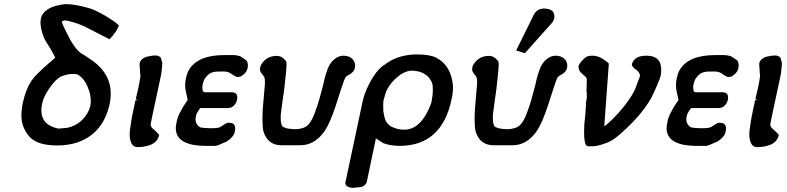

<svg xmlns="http://www.w3.org/2000/svg" viewBox="-20 -702 3789 924"><path d="M359 -675Q397 -667 421 -659Q443 -650 466.5 -637.5Q490 -625 517 -607Q519 -605 525 -601.5Q531 -598 537 -593L552 -580Q542 -549 507 -513L382 -577Q359 -587 335.5 -594Q312 -601 295 -604Q293 -604 288.5 -603Q284 -602 280 -600L277 -598Q282 -582 293.5 -558.5Q305 -535 319 -509Q347 -462 366 -449H365Q376 -443 392 -432.5Q408 -422 428 -408Q513 -345 513 -252Q513 -231 509 -208Q489 -108 424 -55.5Q359 -3 259 -2Q257 -2 255 -2Q158 -2 120.5 -45.5Q83 -89 83 -147Q83 -175 90 -208Q104 -272 131 -313Q142 -329 163 -350Q184 -371 213 -396Q227 -407 235 -414.5Q243 -422 246 -425L223 -468V-467Q190 -518 189 -527Q181 -549 178 -565Q175 -581 175 -592Q175 -601 176 -609Q183 -653 245 -673Q256 -676 268.5 -678.5Q281 -681 295 -682Q300 -682 304 -682Q314 -682 326 -680.5Q338 -679 353 -676ZM184 -208Q179 -188 179 -171Q179 -100 261 -83Q264 -83 294 -86Q296 -86 299 -86.5Q302 -87 305 -87Q322 -91 338 -98.5Q354 -106 367 -117Q403 -149 414 -190Q417 -202 417 -216Q417 -225 414.5 -242.5Q412 -260 401 -286Q387 -320 361 -339Q356 -343 350 -344.5Q344 -346 340 -346H327Q310 -346 289 -339Q262 -334 233 -298Q193 -247 184 -208Z M704 -103Q705 -96 709.5 -89.5Q714 -83 721 -78L733 -67Q735 -64 738 -61.5Q741 -59 746 -53Q739 -18 702 -4Q684 2 669.5 4Q655 6 644 6Q643 6 642 6Q622 6 613 -11.5Q604 -29 604 -56Q604 -64 605 -73Q607 -90 611 -115.5Q615 -141 622 -173L632 -220H649Q643 -220 638.5 -222Q634 -224 634 -227Q634 -227 634 -228Q636 -234 637.5 -243.5Q639 -253 643 -267Q645 -274 647 -284.5Q649 -295 651 -305.5Q653 -316 654.5 -325.5Q656 -335 656 -340Q654 -347 654 -358Q654 -369 652 -383V-397Q656 -417 682 -428L706 -433Q712 -434 717.5 -434.5Q723 -435 728 -435Q745 -435 754 -424L757 -415Q757 -412 758.5 -406.5Q760 -401 761 -401Q761 -395 760 -382.5Q759 -370 757 -353Q756 -348 754.5 -339Q753 -330 751 -322L711 -135Q709 -123 707 -114.5Q705 -106 705 -101Z M851 -170Q853 -174 860.5 -186.5Q868 -199 883 -220Q882 -225 880.5 -234.5Q879 -244 875 -259Q871 -275 871 -291Q871 -293 871.5 -302.5Q872 -312 876 -330Q888 -391 954 -420Q998 -437 1061 -437H1099Q1111 -437 1121.5 -435Q1132 -433 1137 -431Q1148 -424 1155 -419Q1162 -414 1167 -410Q1170 -405 1171.5 -399.5Q1173 -394 1173 -389Q1173 -384 1172 -377Q1168 -351 1139 -334L1122 -331Q1111 -334 1091 -348H1092Q1077 -358 1057 -358Q1038 -358 1024.5 -357.5Q1011 -357 1003 -354Q984 -350 965 -323L966 -325Q963 -320 960.5 -313Q958 -306 956 -298Q954 -290 954 -282Q954 -275 955 -269Q956 -258 968 -258H1095Q1122 -258 1122 -232Q1122 -228 1121 -222Q1116 -199 1096 -186L1080 -182H944Q943 -180 941 -178Q940 -177 934 -169L935 -170Q924 -153 923 -143Q921 -135 921 -128Q921 -108 935 -95Q937 -93 944 -89Q957 -86 986 -85H1000Q1003 -85 1006 -85Q1025 -85 1039 -90L1058 -102L1056 -101L1073 -111H1084Q1112 -111 1112 -83Q1112 -77 1110 -69Q1106 -43 1068 -19H1066Q1032 -3 1018 0H967Q904 0 867 -19Q826 -40 826 -85Q826 -96 829 -110Q835 -145 852 -170Z M1334 -3Q1269 -3 1248 -69Q1243 -91 1243 -128Q1243 -152 1245 -183L1255 -299Q1255 -304 1255 -309Q1255 -330 1248 -337Q1240 -346 1236 -353Q1232 -360 1231 -365Q1231 -373 1232 -377Q1235 -393 1252 -410Q1275 -433 1313 -433Q1337 -433 1356 -408Q1359 -405 1359 -390Q1359 -382 1357 -358.5Q1355 -335 1349 -283Q1347 -269 1345.5 -255.5Q1344 -242 1342 -232Q1337 -193 1334 -172.5Q1331 -152 1331 -145Q1331 -142 1331 -141Q1331 -136 1331 -131Q1331 -95 1345 -90Q1363 -82 1378 -82Q1380 -81 1383 -81Q1387 -81 1391.5 -81Q1396 -81 1400 -80Q1418 -80 1436 -85.5Q1454 -91 1464 -103Q1484 -123 1501 -176Q1514 -210 1535 -292Q1541 -321 1547 -341Q1553 -361 1557 -371Q1568 -399 1588 -416Q1608 -433 1631 -434Q1659 -434 1674 -420Q1689 -406 1689 -387Q1689 -382 1688 -376Q1685 -354 1652 -338H1653Q1649 -336 1646 -333.5Q1643 -331 1641 -326V-327Q1637 -319 1625.5 -285.5Q1614 -252 1596 -194Q1582 -152 1569 -122Q1556 -92 1544 -74Q1496 -3 1426 -3Z M1745 174Q1740 191 1719 198Q1718 198 1715 198.5Q1712 199 1709 199Q1705 200 1698.5 200Q1692 200 1685 202Q1642 202 1642 178Q1642 178 1642 177L1725 -213Q1732 -250 1758 -301Q1790 -361 1819 -382L1817 -381Q1819 -383 1824.5 -386.5Q1830 -390 1838 -395H1837L1850 -404Q1905 -438 1979 -440Q1983 -440 1987 -440Q2047 -440 2078 -425Q2143 -392 2157 -311Q2160 -296 2160 -280Q2160 -254 2153 -223Q2106 -2 1906 0Q1858 0 1825 -13L1789 -36ZM2054 -314Q2028 -360 1963 -362Q1962 -362 1961 -362Q1940 -362 1912 -346Q1889 -331 1871.5 -311.5Q1854 -292 1843 -271Q1838 -263 1835 -252Q1832 -241 1828 -227Q1825 -218 1824.5 -208.5Q1824 -199 1824 -194Q1824 -184 1825 -171H1824Q1826 -157 1829 -143.5Q1832 -130 1837 -119Q1850 -97 1869 -90Q1897 -78 1921 -78Q1923 -78 1926 -78Q1968 -78 2001 -112Q2034 -146 2056 -208Q2063 -243 2063 -267Q2063 -271 2062.5 -285.5Q2062 -300 2054 -314Z M2549 -631Q2563 -659 2596 -661Q2648 -661 2648 -623Q2648 -620 2648 -617Q2646 -605 2639 -595L2506 -446L2464 -459ZM2355 -3Q2290 -3 2269 -69Q2264 -91 2264 -128Q2264 -152 2266 -183L2276 -299Q2276 -304 2276 -309Q2276 -330 2269 -337Q2261 -346 2257 -353Q2253 -360 2252 -365Q2252 -373 2253 -377Q2256 -393 2273 -410Q2296 -433 2334 -433Q2358 -433 2377 -408Q2380 -405 2380 -390Q2380 -382 2378 -358.5Q2376 -335 2370 -283Q2368 -269 2366.5 -255.5Q2365 -242 2363 -232Q2358 -193 2355 -172.5Q2352 -152 2352 -145Q2352 -142 2352 -141Q2352 -136 2352 -131Q2352 -95 2366 -90Q2384 -82 2399 -82Q2401 -81 2404 -81Q2408 -81 2412.5 -81Q2417 -81 2421 -80Q2439 -80 2457 -85.5Q2475 -91 2485 -103Q2505 -123 2522 -176Q2535 -210 2556 -292Q2562 -321 2568 -341Q2574 -361 2578 -371Q2589 -399 2609 -416Q2629 -433 2652 -434Q2680 -434 2695 -420Q2710 -406 2710 -387Q2710 -382 2709 -376Q2706 -354 2673 -338H2674Q2670 -336 2667 -333.5Q2664 -331 2662 -326V-327Q2658 -319 2646.5 -285.5Q2635 -252 2617 -194Q2603 -152 2590 -122Q2577 -92 2565 -74Q2517 -3 2447 -3Z M2798 -426Q2808 -434 2831 -434Q2870 -434 2910 -396L2888 -94Q2908 -108 2931 -131.5Q2954 -155 2979 -185Q2999 -210 3011.5 -229Q3024 -248 3029 -258Q3034 -266 3041 -285Q3048 -304 3059 -333Q3060 -336 3060 -338Q3060 -344 3056 -351Q3052 -358 3045 -364Q3044 -365 3042.5 -365.5Q3041 -366 3041 -366Q3041 -367 3041 -367H3040Q3021 -381 3021 -391Q3021 -392 3021 -393Q3032 -434 3091 -434Q3162 -434 3162 -367Q3162 -355 3160 -341Q3158 -329 3147 -302.5Q3136 -276 3116 -234Q3103 -210 3081.5 -180.5Q3060 -151 3027 -116Q2993 -81 2962 -54.5Q2931 -28 2910 -19H2911Q2899 -14 2884 -9Q2869 -4 2852 0Q2851 0 2850 0L2833 2H2817Q2806 2 2804 0Q2791 -10 2791 -63Q2791 -81 2792 -104L2797 -152L2800 -198Q2799 -199 2799 -201Q2799 -202 2799.5 -203.5Q2800 -205 2800 -207Q2801 -209 2801 -211.5Q2801 -214 2801 -216L2804 -231Q2804 -239 2804 -249Q2804 -259 2802 -267Q2803 -268 2803 -269Q2803 -270 2802.5 -270Q2802 -270 2802 -271Q2802 -272 2803 -273Q2803 -290 2803.5 -306Q2804 -322 2804 -324L2798 -332H2799L2782 -346H2783Q2764 -360 2764 -381Q2764 -382 2764 -383Q2767 -399 2798 -426Z M3213 -170Q3215 -174 3222.5 -186.5Q3230 -199 3245 -220Q3244 -225 3242.5 -234.5Q3241 -244 3237 -259Q3233 -275 3233 -291Q3233 -293 3233.5 -302.5Q3234 -312 3238 -330Q3250 -391 3316 -420Q3360 -437 3423 -437H3461Q3473 -437 3483.5 -435Q3494 -433 3499 -431Q3510 -424 3517 -419Q3524 -414 3529 -410Q3532 -405 3533.5 -399.5Q3535 -394 3535 -389Q3535 -384 3534 -377Q3530 -351 3501 -334L3484 -331Q3473 -334 3453 -348H3454Q3439 -358 3419 -358Q3400 -358 3386.5 -357.5Q3373 -357 3365 -354Q3346 -350 3327 -323L3328 -325Q3325 -320 3322.5 -313Q3320 -306 3318 -298Q3316 -290 3316 -282Q3316 -275 3317 -269Q3318 -258 3330 -258H3457Q3484 -258 3484 -232Q3484 -228 3483 -222Q3478 -199 3458 -186L3442 -182H3306Q3305 -180 3303 -178Q3302 -177 3296 -169L3297 -170Q3286 -153 3285 -143Q3283 -135 3283 -128Q3283 -108 3297 -95Q3299 -93 3306 -89Q3319 -86 3348 -85H3362Q3365 -85 3368 -85Q3387 -85 3401 -90L3420 -102L3418 -101L3435 -111H3446Q3474 -111 3474 -83Q3474 -77 3472 -69Q3468 -43 3430 -19H3428Q3394 -3 3380 0H3329Q3266 0 3229 -19Q3188 -40 3188 -85Q3188 -96 3191 -110Q3197 -145 3214 -170Z M3686 -103Q3687 -96 3691.5 -89.5Q3696 -83 3703 -78L3715 -67Q3717 -64 3720 -61.5Q3723 -59 3728 -53Q3721 -18 3684 -4Q3666 2 3651.5 4Q3637 6 3626 6Q3625 6 3624 6Q3604 6 3595 -11.5Q3586 -29 3586 -56Q3586 -64 3587 -73Q3589 -90 3593 -115.5Q3597 -141 3604 -173L3614 -220H3631Q3625 -220 3620.5 -222Q3616 -224 3616 -227Q3616 -227 3616 -228Q3618 -234 3619.5 -243.5Q3621 -253 3625 -267Q3627 -274 3629 -284.5Q3631 -295 3633 -305.5Q3635 -316 3636.5 -325.5Q3638 -335 3638 -340Q3636 -347 3636 -358Q3636 -369 3634 -383V-397Q3638 -417 3664 -428L3688 -433Q3694 -434 3699.5 -434.5Q3705 -435 3710 -435Q3727 -435 3736 -424L3739 -415Q3739 -412 3740.5 -406.5Q3742 -401 3743 -401Q3743 -395 3742 -382.5Q3741 -370 3739 -353Q3738 -348 3736.5 -339Q3735 -330 3733 -322L3693 -135Q3691 -123 3689 -114.5Q3687 -106 3687 -101Z"/></svg>

Font: New Athena Unicode
Style: Bold Italic
Weight: 700
Designer: J. Rusten 1997; rev. by R. Hancock 2001, 2002, rev. by D. Mastronarde 2002-2021
Foundry: Society for Classical Studies (formerly American Philological Association)
Version: Version 5.008